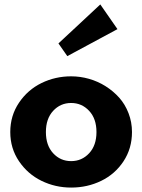

<svg xmlns="http://www.w3.org/2000/svg" viewBox="-20 -824 636 858"><path d="M241.2 -629.9 280.8 -573.2 504.9 -693.8 428.2 -804.2ZM297.9 14.2Q227.1 14.2 165.5 -15.9Q104 -45.9 64.9 -103.5Q25.9 -161.1 25.9 -233.9Q25.9 -307.1 64.9 -365Q104 -422.9 165.5 -452.9Q227.1 -482.9 297.9 -482.9Q338.4 -482.9 377.9 -471.7Q417.5 -460.4 451.9 -438.7Q486.3 -417 512.7 -387.5Q539.1 -357.9 554.4 -318.1Q569.8 -278.3 569.8 -233.9Q569.8 -160.6 532 -103.3Q494.1 -45.9 432.4 -15.9Q370.6 14.2 297.9 14.2ZM217.5 -139.2Q250 -104 297.9 -104Q345.7 -104 378.4 -139.2Q411.1 -174.3 411.1 -233.9Q411.1 -293.5 378.4 -328.6Q345.7 -363.8 297.9 -363.8Q250 -363.8 217.5 -328.6Q185.1 -293.5 185.1 -233.9Q185.1 -174.3 217.5 -139.2Z"/></svg>

Font: BioRhyme ExtraBold
Style: Regular
Weight: 800
Designer: Aoife Mooney
Foundry: Aoife Mooney Type
Version: Version 1.500;PS 001.500;hotconv 1.0.88;makeotf.lib2.5.64775